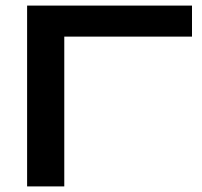

<svg xmlns="http://www.w3.org/2000/svg" viewBox="-20 -667 724 687"><path d="M194 -647H667V-536H194ZM77 -647H210V0H77Z"/></svg>

Font: Syne
Style: Bold
Weight: 700
Designer: Lucas Descroix
Foundry: Bonjour Monde
Version: Version 2.200